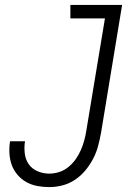

<svg xmlns="http://www.w3.org/2000/svg" viewBox="-20 -755 540 783"><path d="M181 8Q156 8 132 3.5Q108 -1 87.5 -12.5Q67 -24 51.5 -42Q36 -60 28 -82Q20 -104 18.5 -129Q17 -154 21 -179Q21 -179 21 -179Q21 -179 21 -179H82Q82 -179 82 -179Q82 -179 82 -179Q78 -155 81 -129.5Q84 -104 97.5 -85Q111 -66 133.5 -56.5Q156 -47 181 -47Q201 -47 221.5 -53.5Q242 -60 259 -74Q276 -88 288.5 -105.5Q301 -123 309.5 -142.5Q318 -162 323.5 -182Q329 -202 332 -222L408 -680H267V-735H478L392 -213Q387 -186 380 -159.5Q373 -133 360 -108Q347 -83 328.5 -60.5Q310 -38 286 -22Q262 -6 235 1Q208 8 181 8Z"/></svg>

Font: Iosevka Curly Light Oblique
Style: Regular
Weight: 300
Italic angle: -9°
Monospace: yes
Designer: Belleve Invis
Foundry: Belleve Invis
Version: Version 11.1.0; ttfautohint (v1.8.3)